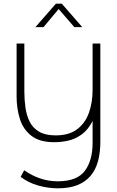

<svg xmlns="http://www.w3.org/2000/svg" viewBox="-20 -763 637 1041"><path d="M294 258Q241 258 187.5 243Q134 228 92 196L111 160Q152 189 198 204.5Q244 220 293 220Q397 220 439.5 164Q482 108 482 11V-107Q457 -58 421.5 -33Q386 -8 348 0Q310 8 274 8Q195 8 150.5 -26.5Q106 -61 88 -117.5Q70 -174 70 -241V-527H112V-267Q112 -222 118 -179.5Q124 -137 141 -103Q158 -69 192 -49Q226 -29 282 -29Q356 -29 400 -63.5Q444 -98 463 -154Q482 -210 482 -274V-527H524V6Q524 66 511 112.5Q498 159 470 191.5Q442 224 398.5 241Q355 258 294 258ZM172 -616 283 -743H315L426 -616H383L298 -714L216 -616Z"/></svg>

Font: Onest Thin
Style: Regular
Weight: 250
Designer: Dmitri Voloshin, Andrey Kudryavtsev
Foundry: Dmitri Voloshin, Andrey Kudryavtsev
Version: Version 1.000;gftools[0.9.33]